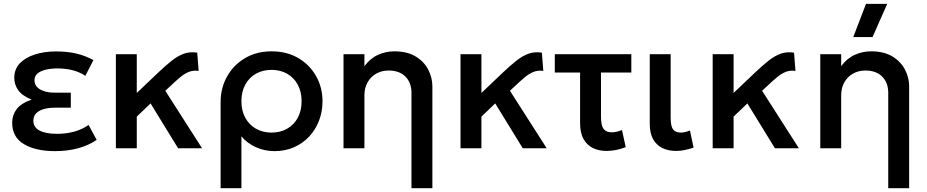

<svg xmlns="http://www.w3.org/2000/svg" viewBox="-20 -780 4874 1010"><path d="M269 15Q167 15 105.5 -22Q44 -59 44 -134.5Q44 -174.5 67.5 -205.8Q91 -237 146.5 -256Q96 -276.5 75.5 -306Q55 -335.5 55 -370.5Q55 -416 84.2 -446.8Q113.5 -477.5 163.5 -493.5Q213.5 -509.5 275.5 -509.5Q331.5 -509.5 378.5 -499Q425.5 -488.5 471.5 -464L429 -381Q400.5 -400.5 363.5 -410.2Q326.5 -420 283 -420Q249.5 -420 222 -413.8Q194.5 -407.5 178 -394Q161.5 -380.5 161.5 -357.5Q161.5 -327 190.8 -309.8Q220 -292.5 267.5 -292.5H352.5V-213.5H270.5Q235.5 -213.5 209.8 -206Q184 -198.5 169.8 -183.5Q155.5 -168.5 155.5 -145Q155.5 -110 188.5 -93Q221.5 -76 280 -76Q329 -76 371.8 -88Q414.5 -100 446 -123L488.5 -44Q443.5 -14 388.8 0.5Q334 15 269 15Z M589.5 0V-495H699.5V-291L812.5 -398.5Q851 -435 883.5 -460.8Q916 -486.5 948 -497.8Q980 -509 1017.5 -503L1025 -407Q997.5 -411 974.8 -402.2Q952 -393.5 929.2 -374.8Q906.5 -356 878.5 -329.5L849.5 -302.5L1043 0H917L772 -236L699.5 -166.5V0Z M1140.5 210V-242.5Q1140.5 -317 1174.5 -377.8Q1208.5 -438.5 1269 -474.2Q1329.5 -510 1408.5 -510Q1489 -510 1549.2 -474.5Q1609.5 -439 1643 -379.2Q1676.5 -319.5 1676.5 -247.5Q1676.5 -193 1658.2 -145.2Q1640 -97.5 1606.2 -61.5Q1572.5 -25.5 1526.2 -5.2Q1480 15 1424.5 15Q1371.5 15 1325.2 -6Q1279 -27 1250 -63V210ZM1408.5 -82.5Q1454.5 -82.5 1490.2 -102.8Q1526 -123 1546.2 -160Q1566.5 -197 1566.5 -247.5Q1566.5 -298 1546 -335.2Q1525.5 -372.5 1489.8 -392.5Q1454 -412.5 1408.5 -412.5Q1362.5 -412.5 1326.8 -392.5Q1291 -372.5 1270.5 -335.2Q1250 -298 1250 -247.5Q1250 -197 1270.5 -160Q1291 -123 1326.8 -102.8Q1362.5 -82.5 1408.5 -82.5Z M2144.5 210V-292Q2144.5 -345 2112.8 -377Q2081 -409 2024.5 -409Q1987.5 -409 1958.8 -392.5Q1930 -376 1913.5 -346.8Q1897 -317.5 1897 -278.5V0H1787V-495H1897V-432Q1928 -473.5 1969 -491.8Q2010 -510 2054 -510Q2122 -510 2166.5 -483Q2211 -456 2232.8 -413.5Q2254.5 -371 2254.5 -326V210Z M2402.5 0V-495H2512.5V-291L2625.5 -398.5Q2664 -435 2696.5 -460.8Q2729 -486.5 2761 -497.8Q2793 -509 2830.5 -503L2838 -407Q2810.5 -411 2787.8 -402.2Q2765 -393.5 2742.2 -374.8Q2719.5 -356 2691.5 -329.5L2662.5 -302.5L2856 0H2730L2585 -236L2512.5 -166.5V0Z M3171 14Q3130.5 14 3099 -1.2Q3067.5 -16.5 3049.5 -48.8Q3031.5 -81 3031.5 -132V-398.5H2898.5V-495H3301V-398.5H3141.5V-167Q3141.5 -120 3155 -102Q3168.5 -84 3197.5 -84Q3211 -84 3224.2 -87Q3237.5 -90 3252 -96L3271.5 -6Q3246.5 4 3220.8 9Q3195 14 3171 14Z M3537 14Q3496 14 3464.8 -1Q3433.5 -16 3415.8 -47.5Q3398 -79 3398 -128.5V-495H3508V-160Q3508 -116.5 3520.5 -99.5Q3533 -82.5 3562 -82.5Q3572.5 -82.5 3584.8 -85.5Q3597 -88.5 3609.5 -93.5L3628.5 -3.5Q3605 4.5 3581.8 9.2Q3558.5 14 3537 14Z M3729 0V-495H3839V-291L3952 -398.5Q3990.5 -435 4023 -460.8Q4055.5 -486.5 4087.5 -497.8Q4119.5 -509 4157 -503L4164.5 -407Q4137 -411 4114.2 -402.2Q4091.5 -393.5 4068.8 -374.8Q4046 -356 4018 -329.5L3989 -302.5L4182.5 0H4056.5L3911.5 -236L3839 -166.5V0Z M4652.5 210V-292Q4652.5 -345 4620.8 -377Q4589 -409 4532.5 -409Q4495.5 -409 4466.8 -392.5Q4438 -376 4421.5 -346.8Q4405 -317.5 4405 -278.5V0H4295V-495H4405V-432Q4436 -473.5 4477 -491.8Q4518 -510 4562 -510Q4630 -510 4674.5 -483Q4719 -456 4740.8 -413.5Q4762.5 -371 4762.5 -326V210ZM4468.5 -585 4535.5 -759.5H4647L4570 -585Z"/></svg>

Font: Geologica Thin Roman
Style: Regular
Weight: 400
Version: Version 1.010;gftools[0.9.28]